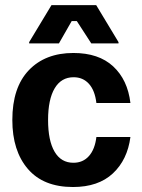

<svg xmlns="http://www.w3.org/2000/svg" viewBox="-20 -720 557 752"><path d="M265.8 12.5Q150 12.5 89.2 -58.3Q28.3 -129.2 28.3 -250Q28.3 -377.5 92.9 -445Q157.5 -512.5 267.5 -512.5Q366.7 -512.5 423.3 -460Q480 -407.5 490.8 -316.7H357.5Q351.7 -365.8 328.3 -391.7Q305 -417.5 268.3 -417.5Q220 -417.5 194.2 -374.2Q168.3 -330.8 168.3 -250Q168.3 -169.2 193.8 -125.8Q219.2 -82.5 267.5 -82.5Q305 -82.5 328.3 -108.8Q351.7 -135 357.5 -183.3H490.8Q479.2 -94.2 422.1 -40.8Q365 12.5 265.8 12.5ZM210.8 -550H94.2V-555L181.7 -700H356.7L444.2 -555V-550H337.5L280.8 -637.5H260.8Z"/></svg>

Font: Familjen Grotesk Variable
Style: Regular
Weight: 400
Designer: Anders Wikstroem, Jonas Baeckman, Matilda Gysing, Kristian Moeller
Foundry: Familjen STHLM AB
Version: Version 2.000